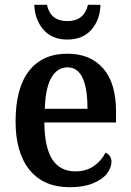

<svg xmlns="http://www.w3.org/2000/svg" viewBox="-20 -771 545 801"><path d="M45 -264Q45 -403 101 -475Q157 -547 261 -547Q357 -547 410.5 -485.5Q464 -424 464 -307V-260H165Q166 -155 198.5 -105.5Q231 -56 295 -56Q339 -56 371 -78Q403 -100 420 -134Q431 -130 438 -120Q445 -110 445 -96Q445 -71 426 -46.5Q407 -22 367.5 -6Q328 10 271 10Q162 10 103.5 -62Q45 -134 45 -264ZM345 -317Q345 -490 262 -490Q218 -490 193.5 -445.5Q169 -401 167 -317ZM123 -751H176Q190 -683 261 -683Q331 -683 347 -751H399Q398 -690 362 -648Q326 -606 261 -606Q196 -606 160.5 -648Q125 -690 123 -751Z"/></svg>

Font: Noto Serif NarrowSemiBold
Style: Regular
Weight: 600
Width: 4
Designer: Monotype Design Team
Foundry: Monotype Imaging Inc.
Version: Version 1.001